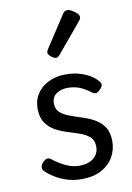

<svg xmlns="http://www.w3.org/2000/svg" viewBox="-94 -898 672 975"><g transform="rotate(-10 242.0 -410.0)"><path d="M246 19Q206 19 170.5 7.5Q135 -4 107.5 -21.5Q80 -39 63 -57Q56 -65 57 -77Q58 -89 71 -102Q82 -112 91 -114Q100 -116 111 -108Q147 -80 180.5 -65Q214 -50 247 -50Q276 -50 298.5 -59Q321 -68 334.5 -86.5Q348 -105 348 -131Q348 -163 329 -180.5Q310 -198 280.5 -208.5Q251 -219 218 -229Q185 -239 155.5 -255Q126 -271 107 -299Q88 -327 88 -374Q88 -416 109.5 -448.5Q131 -481 169.5 -500Q208 -519 258 -519Q297 -519 328 -510Q359 -501 382.5 -487Q406 -473 420 -456Q431 -444 429.5 -434Q428 -424 416 -413Q405 -400 394.5 -399Q384 -398 372 -407Q345 -428 317.5 -439Q290 -450 257 -450Q222 -450 198 -433.5Q174 -417 174 -383Q174 -354 192.5 -337.5Q211 -321 240.5 -310Q270 -299 303.5 -288.5Q337 -278 366.5 -261.5Q396 -245 414.5 -217Q433 -189 433 -143Q433 -101 412.5 -64Q392 -27 350.5 -4Q309 19 246 19ZM227 -610Q216 -610 201 -622Q186 -634 186 -644Q186 -647 187 -650Q188 -653 192 -660L299 -824Q304 -832 309.5 -835.5Q315 -839 323 -839Q333 -839 346.5 -831.5Q360 -824 370.5 -813.5Q381 -803 381 -794Q381 -787 378.5 -782.5Q376 -778 369 -770L246 -623Q234 -610 227 -610Z"/></g></svg>

Font: Playwrite IT Moderna
Style: Regular
Weight: 400
Designer: Veronika Burian, José Scaglione
Foundry: TypeTogether
Version: Version 1.002